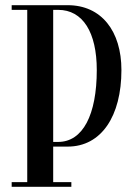

<svg xmlns="http://www.w3.org/2000/svg" viewBox="-20 -720 518 740"><path d="M241 -155C371 -155 448 -273 448 -450C448 -600 371 -700 241 -700H25V-682H85V-18H25V0H255V-18H185V-155ZM204 -682C299.5 -682 353 -595 353 -450C353 -278 299.5 -173 204 -173H185V-682Z"/></svg>

Font: Picaflor 24 pt
Style: Regular
Weight: 400
Designer: Ariel Martín Pérez
Foundry: Tunera Type Foundry
Version: Version 1.000;hotconv 1.0.109;makeotfexe 2.5.65596